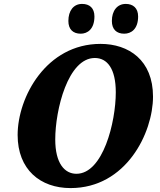

<svg xmlns="http://www.w3.org/2000/svg" viewBox="-20 -949 816 980"><path d="M614 -777C649 -777 685 -800 685 -865C685 -908 659 -929 622 -929C578 -929 551 -894 551 -842C551 -799 575 -777 614 -777ZM392 -777C426 -777 462 -800 462 -865C462 -908 437 -929 399 -929C355 -929 329 -894 329 -842C329 -799 353 -777 392 -777ZM340 11C624 11 761 -271 761 -456C761 -642 637 -725 493 -725C216 -725 70 -453 70 -260C70 -83 186 11 340 11ZM370 -62C310 -62 262 -115 262 -237C262 -389 327 -653 464 -653C527 -653 571 -599 571 -478C571 -326 506 -62 370 -62Z"/></svg>

Font: Noto Serif SemiCondensed Black
Style: Italic
Weight: 900
Width: 4
Italic angle: -12°
Designer: Monotype Design Team
Foundry: Monotype Imaging Inc.
Version: Version 2.014